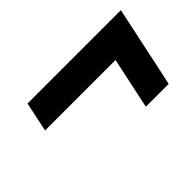

<svg xmlns="http://www.w3.org/2000/svg" viewBox="-51 -639 677 677"><g transform="rotate(-45 287.5 -300.5)"><path d="M385 -149.5Q395.5 -198.5 405.5 -245.5Q415.5 -292.5 424 -333L426 -341.5H74.5L98 -452.5H563.5L538 -332.5Q529.5 -292 519.5 -245.2Q509.5 -198.5 499 -149.5Z"/></g></svg>

Font: Commissioner SemiBold
Style: Italic
Weight: 600
Italic angle: -12°
Designer: Kostas Bartsokas
Foundry: Kostas Bartsokas
Version: Version 1.000; ttfautohint (v1.8.3)